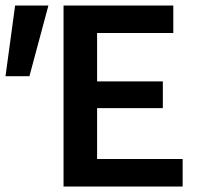

<svg xmlns="http://www.w3.org/2000/svg" viewBox="-46 -678 740 698"><path d="M618 0H185V-658H584V-558H307V-100H618ZM224 -285V-382H546V-285ZM61 -401H-26L9 -658H130Z"/></svg>

Font: Ysabeau
Style: Bold
Weight: 700
Designer: Christian Thalmann (Catharsis Fonts)
Version: Version 2.000;gftools[0.9.27.dev2+g8671c4b]